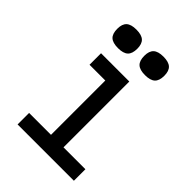

<svg xmlns="http://www.w3.org/2000/svg" viewBox="-242 -969 1085 1085"><g transform="rotate(45 300.0 -427.0)"><path d="M276 0V-589L339 -526H150V-618H376V0ZM101 0V-92H551V0ZM413 -706Q371 -706 352 -723.5Q333 -741 333 -781Q333 -819 352 -836.5Q371 -854 413 -854Q455 -854 474 -836.5Q493 -819 493 -781Q493 -741 474 -723.5Q455 -706 413 -706ZM197 -706Q155 -706 136 -723.5Q117 -741 117 -781Q117 -819 136 -836.5Q155 -854 197 -854Q239 -854 258 -836.5Q277 -819 277 -781Q277 -741 258 -723.5Q239 -706 197 -706Z"/></g></svg>

Font: Victor Mono
Style: Bold
Weight: 700
Monospace: yes
Designer: Rune Bjørnerås
Version: Version 1.561;gftools[0.9.30]